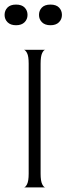

<svg xmlns="http://www.w3.org/2000/svg" viewBox="-34 -817 290 837"><path d="M70 0Q77 0 84 -14Q91 -28 91 -60V-540Q91 -572 84 -585.5Q77 -599 70 -600H164Q157 -600 150 -586Q143 -572 143 -539V-60Q143 -28 150 -14Q157 0 164 0ZM36 -707Q12 -707 -1 -720Q-14 -733 -14 -752Q-14 -771 -1.5 -784Q11 -797 36 -797Q61 -797 73.5 -784Q86 -771 86 -752Q86 -733 73 -720Q60 -707 36 -707ZM186 -707Q162 -707 149 -720Q136 -733 136 -752Q136 -771 148.5 -784Q161 -797 186 -797Q211 -797 223.5 -784Q236 -771 236 -752Q236 -733 223 -720Q210 -707 186 -707Z"/></svg>

Font: Red Rose Light
Style: Regular
Weight: 300
Designer: Jaikishan Patel
Version: Version 1.001; ttfautohint (v1.8.3)